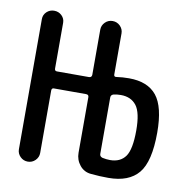

<svg xmlns="http://www.w3.org/2000/svg" viewBox="-65 -583 630 651"><g transform="rotate(10 250.0 -257.0)"><path d="M308.6 -262.7V-68.4Q308.6 -59.6 318.4 -56.6Q332 -53.7 344.7 -53.7Q379.9 -53.7 397.5 -78.1Q415 -102.5 415 -168Q415 -229.5 396.5 -253.4Q377.9 -277.3 342.8 -277.3Q329.1 -277.3 317.4 -274.4Q308.6 -271.5 308.6 -262.7ZM34.2 -36.1V-484.4Q34.2 -499 44.9 -509.3Q55.7 -519.5 70.8 -519.5Q85.9 -519.5 96.7 -509.3Q107.4 -499 107.4 -484.4V-327.1Q107.4 -318.4 115.2 -318.4H225.6Q234.4 -318.4 235.4 -327.1V-483.4Q235.4 -498 246.1 -508.8Q256.8 -519.5 272 -519.5Q287.1 -519.5 297.9 -508.8Q308.6 -498 308.6 -483.4V-341.8Q308.6 -333 318.4 -335Q337.9 -337.9 360.4 -337.9Q424.8 -337.9 455.6 -299.8Q486.3 -261.7 486.3 -172.9Q486.3 -73.2 453.1 -33.2Q419.9 6.8 349.6 6.8Q319.3 6.8 290 3.9Q265.6 2 250.5 -16.6Q235.4 -35.2 235.4 -59.6V-251Q235.4 -259.8 225.6 -259.8H115.2Q107.4 -259.8 107.4 -251V-36.1Q107.4 -21.5 96.7 -10.7Q85.9 0 70.8 0Q55.7 0 44.9 -10.7Q34.2 -21.5 34.2 -36.1Z"/></g></svg>

Font: Rounded Mgen+ 1mn regular
Style: Regular
Weight: 400
Designer: [Source Han Sans]
Ryoko NISHIZUKA  (kana & ideographs); Paul D. Hunt (Latin, Greek & Cyrillic); Wenlong ZHANG  (bopomofo
Version: Version 1.059.20150602